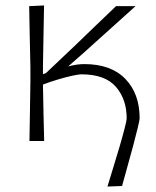

<svg xmlns="http://www.w3.org/2000/svg" viewBox="-20 -517 572 704"><path d="M374 167Q383 137 395.2 97.5Q407.5 58 418.8 19.5Q430 -19 437.2 -47.2Q444.5 -75.5 444.5 -83Q444.5 -153 404.8 -198.8Q365 -244.5 278.5 -244.5Q268.5 -244.5 245.5 -239.5Q222.5 -234.5 193.8 -226Q165 -217.5 137.5 -207Q138.5 -149.5 139.5 -100.8Q140.5 -52 142 0H88Q89 -56 89.8 -107.8Q90.5 -159.5 91.5 -220.5V-271Q90 -333 89 -386Q88 -439 87 -494.5L141.5 -497Q140.5 -441 139.5 -387.2Q138.5 -333.5 137.5 -273.5V-245Q143 -247 148.5 -249L254 -349Q291.5 -385.5 329.8 -422Q368 -458.5 405.5 -494.5H477Q429.5 -451.5 381.8 -408.8Q334 -366 287 -323.5L230 -273.5Q245 -277.5 260.2 -279.8Q275.5 -282 289 -282Q387 -282 439.5 -227.8Q492 -173.5 492 -83.5Q492 -77 485.2 -48.8Q478.5 -20.5 468 18.2Q457.5 57 446.5 96.5Q435.5 136 427.5 165Z"/></svg>

Font: Commissioner Loud ExtraLight
Style: Regular
Weight: 200
Designer: Kostas Bartsokas
Foundry: Kostas Bartsokas
Version: Version 1.000; ttfautohint (v1.8.3)